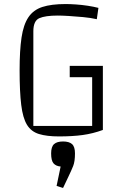

<svg xmlns="http://www.w3.org/2000/svg" viewBox="-20 -660 608 950"><path d="M272 15Q211 15 172.5 3Q134 -9 113.5 -42.5Q93 -76 85 -141Q77 -206 77 -312Q77 -410 86.5 -474Q96 -538 120.5 -574.5Q145 -611 189.5 -625.5Q234 -640 305 -640Q326 -640 355.5 -638Q385 -636 414.5 -631.5Q444 -627 467 -621L459 -565Q428 -572 390.5 -575.5Q353 -579 319.5 -581Q286 -583 266 -583Q204 -583 174.5 -570Q145 -557 145 -505V-37H477L489 -17Q440 1 389.5 8Q339 15 272 15ZM436 -30V-278H325V-334H489V-17ZM292 270 260 260 280 164Q257 162 245 148.5Q233 135 233 99Q233 66 247.5 53Q262 40 292 40Q322 40 336.5 53Q351 66 351 99Q351 139 342 161.5Q333 184 319 213Z"/></svg>

Font: Changa ExtraLight
Style: Regular
Weight: 250
Designer: Eduardo Rodriguez Tunni
Foundry: Eduardo Rodriguez Tunni
Version: Version 3.002; ttfautohint (v1.8.2)